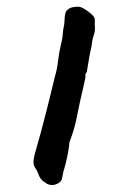

<svg xmlns="http://www.w3.org/2000/svg" viewBox="-20 -531 361 564"><path d="M259 -446Q259 -438 256 -429.5Q253 -421 251 -411Q250 -401 248 -391Q246 -381 244 -373Q242 -360 240 -349.5Q238 -339 236 -326Q236 -322 234.5 -319.5Q233 -317 231 -313Q231 -309 231 -305.5Q231 -302 230 -299Q229 -295 227.5 -287Q226 -279 225 -276Q214 -230 206.5 -191Q199 -152 186 -119Q183 -112 183 -103Q181 -87 176.5 -66Q172 -45 166 -26Q164 -17 162.5 -8Q161 1 153 6Q135 18 116 8Q115 6 113 5Q111 4 109 3Q97 -6 93 -19Q90 -27 87 -32Q84 -37 80 -44Q77 -53 79.5 -66Q82 -79 85 -89Q99 -137 113.5 -193.5Q128 -250 141 -305Q148 -328 150.5 -351.5Q153 -375 159 -400Q162 -411 163.5 -422.5Q165 -434 166 -446Q168 -453 169 -462.5Q170 -472 170 -479Q171 -497 179 -503Q187 -509 195 -510Q210 -513 218.5 -509.5Q227 -506 238 -498Q259 -483 258.5 -473Q258 -463 259 -446Z"/></svg>

Font: Slackside One
Style: Regular
Weight: 400
Version: Version 1.000